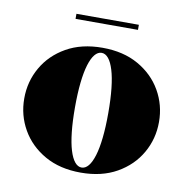

<svg xmlns="http://www.w3.org/2000/svg" viewBox="-70 -648 712 727"><g transform="rotate(10 286.0 -285.0)"><path d="M286.5 10Q206 10 148 -23Q90 -56 58.8 -110.5Q27.5 -165 27.5 -230Q27.5 -295 58.8 -349.5Q90 -404 148 -437Q206 -470 286.5 -470Q367 -470 425 -437Q483 -404 514.2 -349.5Q545.5 -295 545.5 -230Q545.5 -165 514.2 -110.5Q483 -56 425 -23Q367 10 286.5 10ZM286.5 -9.5Q301 -9.5 312.8 -23.8Q324.5 -38 333 -65.8Q341.5 -93.5 346 -134.8Q350.5 -176 350.5 -230Q350.5 -284 346 -325.2Q341.5 -366.5 333 -394.2Q324.5 -422 312.8 -436.2Q301 -450.5 286.5 -450.5Q272 -450.5 260.2 -436.2Q248.5 -422 240 -394.2Q231.5 -366.5 227 -325.2Q222.5 -284 222.5 -230Q222.5 -176 227 -134.8Q231.5 -93.5 240 -65.8Q248.5 -38 260.2 -23.8Q272 -9.5 286.5 -9.5ZM166.5 -560V-579.5H406.5V-560Z"/></g></svg>

Font: Bodoni Moda Black
Style: Regular
Weight: 900
Version: Version 2.005